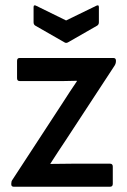

<svg xmlns="http://www.w3.org/2000/svg" viewBox="-20 -712 485 732"><path d="M33 0Q23 0 23 -9V-12Q23 -21 27 -26L219 -320Q232 -340 245.5 -361Q259 -382 273 -402V-404Q246 -403 222 -403Q198 -403 174 -403H55Q45 -403 45 -414V-480Q45 -491 55 -491H412Q422 -491 422 -481V-479Q422 -470 417 -462L231 -178Q216 -156 201.5 -133.5Q187 -111 172 -88V-87Q196 -87 217 -87.5Q238 -88 261 -88H399Q410 -88 410 -77V-11Q410 0 399 0ZM225 -551 115 -614Q108 -618 108 -627V-685Q108 -696 120 -689L232 -634L345 -689Q357 -696 357 -685V-627Q357 -618 350 -614L240 -551Q232 -546 225 -551Z"/></svg>

Font: Sofia Sans Extra Cond
Style: Bold
Weight: 700
Width: 1
Designer: Botio Nikoltchev, Ani Petrova
Foundry: lettersoup
Version: Version 4.100; ttfautohint (v1.8.3)